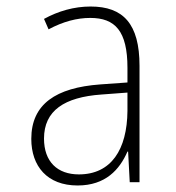

<svg xmlns="http://www.w3.org/2000/svg" viewBox="-20 -559 540 589"><path d="M218 10C304 10 347 -39 371 -94H373L378 0H408V-357C408 -486 358 -539 258 -539C207 -539 159 -525 115 -501L129 -469C174 -493 216 -504 257 -504C333 -504 371 -464 371 -351V-306L287 -300C152 -290 76 -240 76 -133C76 -49 125 10 218 10ZM222 -24C156 -24 115 -63 115 -134C115 -220 178 -261 291 -269L371 -275V-219C370 -100 321 -24 222 -24Z"/></svg>

Font: Noto Sans Mono ExtraCondensed ExtraLight
Style: Regular
Weight: 200
Width: 2
Designer: Monotype Design Team
Foundry: Monotype Imaging Inc.
Version: Version 2.014